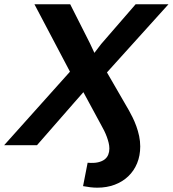

<svg xmlns="http://www.w3.org/2000/svg" viewBox="-46 -682 812 902"><path d="M467.8 16.1Q467.8 2.9 464.4 -11.2Q460.9 -25.4 455.6 -39.8Q450.2 -54.2 443.4 -68.1Q436.5 -82 429.7 -93.8L345.7 -249L303.7 -201.2L127.9 0H-26.4L282.7 -345.2L115.7 -662.1H283.7L376 -479.5L397.5 -433.6L429.2 -475.1L591.3 -662.1H745.6L456.5 -341.8L560.1 -162.6Q567.9 -148.9 577.1 -130.1Q586.4 -111.3 594.5 -89.1Q602.5 -66.9 607.7 -42.7Q612.8 -18.6 612.8 5.9Q612.8 49.3 598.1 85Q583.5 120.6 556.6 146.2Q529.8 171.9 492.7 185.8Q455.6 199.7 411.1 199.7Q395 199.7 378.9 197.8Q362.8 195.8 344.2 192.4L365.7 82.5Q394.5 85 414.1 80.6Q433.6 76.2 445.6 66.9Q457.5 57.6 462.6 44.4Q467.8 31.2 467.8 16.1Z"/></svg>

Font: PT Astra Sans
Style: Bold Italic
Weight: 700
Italic angle: -16°
Designer: A.Korolkova, I. Chaeva
Foundry: ParaType Ltd
Version: Version 1.002W